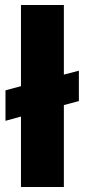

<svg xmlns="http://www.w3.org/2000/svg" viewBox="-20 -749 340 769"><path d="M64 0V-282.2L2 -265.1V-387.2L64 -403.8V-729H235.8V-450.2L295.9 -465.8V-344.2L235.8 -328.1V0Z"/></svg>

Font: Hubot Sans Expanded
Style: Bold
Weight: 700
Width: 7
Designer: Deni Anggara
Foundry: GitHub
Version: Version 1.001;gftools[0.9.31]